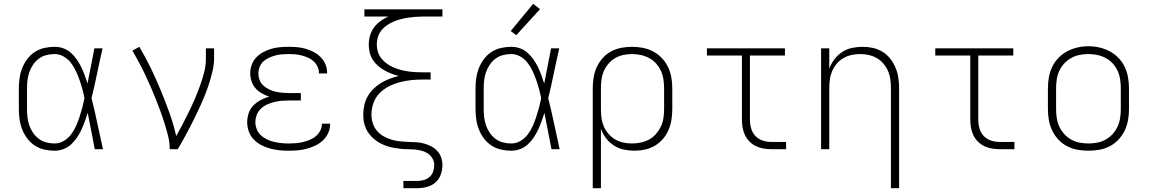

<svg xmlns="http://www.w3.org/2000/svg" viewBox="-20 -784 6040 1009"><path d="M267 8Q240 8 213 2Q186 -4 163 -19Q140 -34 123.5 -56Q107 -78 97 -103Q87 -128 83 -155.5Q79 -183 79 -210V-320Q79 -347 83 -374.5Q87 -402 97 -427Q107 -452 123.5 -474Q140 -496 163 -511Q186 -526 213 -532Q240 -538 267 -538Q291 -538 313 -530Q335 -522 352.5 -506.5Q370 -491 383.5 -471.5Q397 -452 407 -431.5Q417 -411 425 -389Q433 -367 440 -345Q449 -391 458 -437.5Q467 -484 476 -530H519Q504 -465 490.5 -399Q477 -333 461 -268Q478 -201 492 -134Q506 -67 521 0H478Q469 -48 459.5 -96Q450 -144 441 -191Q434 -169 426 -146.5Q418 -124 408 -102.5Q398 -81 384.5 -61Q371 -41 353.5 -25Q336 -9 313.5 -0.5Q291 8 267 8ZM267 -30Q293 -30 315.5 -43.5Q338 -57 353.5 -77.5Q369 -98 379.5 -121.5Q390 -145 398 -169.5Q406 -194 412.5 -218.5Q419 -243 424 -268Q419 -293 412.5 -317Q406 -341 397.5 -365Q389 -389 378.5 -411.5Q368 -434 352.5 -454Q337 -474 314.5 -487Q292 -500 267 -500Q245 -500 223.5 -494.5Q202 -489 184.5 -476Q167 -463 154.5 -445Q142 -427 134.5 -406Q127 -385 124.5 -363.5Q122 -342 122 -320V-210Q122 -188 124.5 -166.5Q127 -145 134.5 -124Q142 -103 154.5 -85Q167 -67 184.5 -54Q202 -41 223.5 -35.5Q245 -30 267 -30Z M872 0Q872 -35 863.5 -69Q855 -103 844.5 -136.5Q834 -170 822 -202.5Q810 -235 797 -267.5Q784 -300 770 -332Q756 -364 741 -395.5Q726 -427 709.5 -457.5Q693 -488 676 -518L712 -538Q745 -483 772.5 -426Q800 -369 824.5 -310Q849 -251 870.5 -191Q892 -131 906 -69Q924 -101 941 -133.5Q958 -166 974 -199Q990 -232 1004.5 -266Q1019 -300 1031.5 -334.5Q1044 -369 1053 -404.5Q1062 -440 1062 -477V-530H1105V-477Q1105 -445 1097.5 -413Q1090 -381 1080.5 -350.5Q1071 -320 1059 -289.5Q1047 -259 1033.5 -229.5Q1020 -200 1006 -171Q992 -142 977 -113.5Q962 -85 946.5 -56.5Q931 -28 914 0Z M1497 8Q1472 8 1447.5 5.5Q1423 3 1399 -3.5Q1375 -10 1353 -21.5Q1331 -33 1313.5 -51Q1296 -69 1287.5 -93Q1279 -117 1279 -142Q1279 -166 1287 -189.5Q1295 -213 1312 -230Q1329 -247 1350.5 -258.5Q1372 -270 1395 -276Q1375 -283 1356 -293.5Q1337 -304 1323 -320Q1309 -336 1302 -356.5Q1295 -377 1295 -399Q1295 -422 1303 -444Q1311 -466 1327 -482.5Q1343 -499 1363.5 -510Q1384 -521 1406 -527.5Q1428 -534 1451 -536Q1474 -538 1497 -538Q1520 -538 1542.5 -536Q1565 -534 1587 -527.5Q1609 -521 1629 -510.5Q1649 -500 1665 -484Q1681 -468 1690 -446.5Q1699 -425 1699 -402Q1699 -401 1699 -400Q1699 -399 1699 -398H1656Q1656 -399 1656 -399.5Q1656 -400 1656 -401Q1656 -418 1648.5 -434Q1641 -450 1628 -462Q1615 -474 1599 -481Q1583 -488 1566 -492.5Q1549 -497 1531.5 -498.5Q1514 -500 1497 -500Q1479 -500 1461.5 -498.5Q1444 -497 1427 -492.5Q1410 -488 1393.5 -480.5Q1377 -473 1364 -461Q1351 -449 1344.5 -432.5Q1338 -416 1338 -398Q1338 -380 1344.5 -363Q1351 -346 1364.5 -334Q1378 -322 1394.5 -314Q1411 -306 1428.5 -302Q1446 -298 1464 -296.5Q1482 -295 1500 -295H1561V-256H1500Q1480 -256 1460.5 -254.5Q1441 -253 1421.5 -248Q1402 -243 1384 -235Q1366 -227 1351.5 -213.5Q1337 -200 1329.5 -181Q1322 -162 1322 -142Q1322 -123 1329.5 -104.5Q1337 -86 1351 -73Q1365 -60 1383 -51.5Q1401 -43 1420 -38.5Q1439 -34 1458.5 -32Q1478 -30 1497 -30Q1516 -30 1535 -31.5Q1554 -33 1572 -37.5Q1590 -42 1607.5 -49Q1625 -56 1639.5 -68Q1654 -80 1663 -97.5Q1672 -115 1672 -134Q1672 -134 1672 -134Q1672 -134 1672 -134H1715Q1715 -134 1715 -133.5Q1715 -133 1715 -133Q1715 -108 1705 -85.5Q1695 -63 1677.5 -46.5Q1660 -30 1638 -19.5Q1616 -9 1592.5 -2.5Q1569 4 1545 6Q1521 8 1497 8Z M2100 205V167H2171Q2189 167 2206 162.5Q2223 158 2236.5 146.5Q2250 135 2256 118Q2262 101 2262 83Q2262 65 2252.5 48.5Q2243 32 2227.5 22Q2212 12 2194 7.5Q2176 3 2157.5 1.5Q2139 0 2120.5 0Q2102 0 2084 -2Q2066 -4 2047.5 -7.5Q2029 -11 2011.5 -17Q1994 -23 1978 -31.5Q1962 -40 1947.5 -52Q1933 -64 1921.5 -78.5Q1910 -93 1902.5 -110Q1895 -127 1892 -145Q1889 -163 1889 -182Q1889 -207 1894.5 -231.5Q1900 -256 1912.5 -278Q1925 -300 1943 -317.5Q1961 -335 1982.5 -348Q2004 -361 2027.5 -370Q2051 -379 2075 -385Q2055 -390 2035.5 -397.5Q2016 -405 1998 -415.5Q1980 -426 1964.5 -440Q1949 -454 1938 -471.5Q1927 -489 1922.5 -509.5Q1918 -530 1918 -550Q1918 -574 1924.5 -597Q1931 -620 1945 -639Q1959 -658 1978.5 -672.5Q1998 -687 2020 -697H1895V-735H2305V-697H2202Q2183 -697 2163 -695.5Q2143 -694 2123.5 -691Q2104 -688 2085 -683Q2066 -678 2047.5 -670Q2029 -662 2013 -651Q1997 -640 1984.5 -624.5Q1972 -609 1966 -589.5Q1960 -570 1960 -550Q1960 -531 1966 -511.5Q1972 -492 1984.5 -476.5Q1997 -461 2013 -449.5Q2029 -438 2047.5 -430Q2066 -422 2085 -417Q2104 -412 2123.5 -409Q2143 -406 2163 -405Q2183 -404 2202 -404H2243V-366H2202Q2172 -366 2141.5 -363Q2111 -360 2081 -352Q2051 -344 2023.5 -330Q1996 -316 1974.5 -294Q1953 -272 1942.5 -242.5Q1932 -213 1932 -182Q1932 -182 1932 -182Q1932 -182 1932 -182Q1932 -159 1939 -136.5Q1946 -114 1961 -96.5Q1976 -79 1996.5 -67.5Q2017 -56 2039 -49.5Q2061 -43 2084 -41Q2107 -39 2130 -38Q2150 -38 2170 -36.5Q2190 -35 2209.5 -29.5Q2229 -24 2247 -14.5Q2265 -5 2278.5 10Q2292 25 2298.5 44Q2305 63 2305 83Q2305 109 2296 134Q2287 159 2267.5 175.5Q2248 192 2222.5 198.5Q2197 205 2171 205Z M2667 8Q2640 8 2613 2Q2586 -4 2563 -19Q2540 -34 2523.5 -56Q2507 -78 2497 -103Q2487 -128 2483 -155.5Q2479 -183 2479 -210V-320Q2479 -347 2483 -374.5Q2487 -402 2497 -427Q2507 -452 2523.5 -474Q2540 -496 2563 -511Q2586 -526 2613 -532Q2640 -538 2667 -538Q2691 -538 2713 -530Q2735 -522 2752.5 -506.5Q2770 -491 2783.5 -471.5Q2797 -452 2807 -431.5Q2817 -411 2825 -389Q2833 -367 2840 -345Q2849 -391 2858 -437.5Q2867 -484 2876 -530H2919Q2904 -465 2890.5 -399Q2877 -333 2861 -268Q2878 -201 2892 -134Q2906 -67 2921 0H2878Q2869 -48 2859.5 -96Q2850 -144 2841 -191Q2834 -169 2826 -146.5Q2818 -124 2808 -102.5Q2798 -81 2784.5 -61Q2771 -41 2753.5 -25Q2736 -9 2713.5 -0.5Q2691 8 2667 8ZM2667 -30Q2693 -30 2715.5 -43.5Q2738 -57 2753.5 -77.5Q2769 -98 2779.5 -121.5Q2790 -145 2798 -169.5Q2806 -194 2812.5 -218.5Q2819 -243 2824 -268Q2819 -293 2812.5 -317Q2806 -341 2797.5 -365Q2789 -389 2778.5 -411.5Q2768 -434 2752.5 -454Q2737 -474 2714.5 -487Q2692 -500 2667 -500Q2645 -500 2623.5 -494.5Q2602 -489 2584.5 -476Q2567 -463 2554.5 -445Q2542 -427 2534.5 -406Q2527 -385 2524.5 -363.5Q2522 -342 2522 -320V-210Q2522 -188 2524.5 -166.5Q2527 -145 2534.5 -124Q2542 -103 2554.5 -85Q2567 -67 2584.5 -54Q2602 -41 2623.5 -35.5Q2645 -30 2667 -30ZM2693 -599 2664 -621 2782 -764 2818 -736Z M3095 205V-320Q3095 -348 3099.5 -376.5Q3104 -405 3116 -431Q3128 -457 3147 -478.5Q3166 -500 3191 -513.5Q3216 -527 3244 -532.5Q3272 -538 3301 -538Q3330 -538 3358.5 -532.5Q3387 -527 3412.5 -513.5Q3438 -500 3458 -479Q3478 -458 3490.5 -432Q3503 -406 3508 -377.5Q3513 -349 3513 -320V-210Q3513 -182 3508.5 -154Q3504 -126 3493 -100.5Q3482 -75 3463.5 -53.5Q3445 -32 3421 -18Q3397 -4 3369.5 2Q3342 8 3314 8Q3286 8 3258 2Q3230 -4 3206 -19.5Q3182 -35 3165 -57.5Q3148 -80 3138 -107V205ZM3301 -30Q3324 -30 3347.5 -35Q3371 -40 3391.5 -51Q3412 -62 3427.5 -80Q3443 -98 3453 -119Q3463 -140 3466.5 -163.5Q3470 -187 3470 -210V-320Q3470 -343 3466.5 -366.5Q3463 -390 3453.5 -411Q3444 -432 3428 -450Q3412 -468 3391.5 -479Q3371 -490 3347.5 -495Q3324 -500 3301 -500Q3278 -500 3255 -495Q3232 -490 3212.5 -478.5Q3193 -467 3177.5 -449Q3162 -431 3153 -410Q3144 -389 3141 -366Q3138 -343 3138 -320V-210Q3138 -187 3141 -164Q3144 -141 3153 -120Q3162 -99 3177.5 -81Q3193 -63 3212.5 -51.5Q3232 -40 3255 -35Q3278 -30 3301 -30Z M4033 0Q4013 0 3992 -3.5Q3971 -7 3952.5 -16Q3934 -25 3919 -40Q3904 -55 3895 -74Q3886 -93 3882.5 -113.5Q3879 -134 3879 -155V-492H3695V-530H4105V-492H3921V-155Q3921 -132 3927.5 -109Q3934 -86 3949.5 -69.5Q3965 -53 3987.5 -45.5Q4010 -38 4033 -38H4111V0Z M4662 205V-320Q4662 -343 4659 -366Q4656 -389 4647 -410Q4638 -431 4623 -449Q4608 -467 4588 -478.5Q4568 -490 4545.5 -495Q4523 -500 4500 -500Q4477 -500 4454.5 -495Q4432 -490 4412 -478.5Q4392 -467 4377 -449Q4362 -431 4353 -410Q4344 -389 4341 -366Q4338 -343 4338 -320V0H4295V-530H4338V-423Q4348 -450 4365 -472.5Q4382 -495 4405.5 -510.5Q4429 -526 4457 -532Q4485 -538 4513 -538Q4541 -538 4568 -532Q4595 -526 4618.5 -511.5Q4642 -497 4659 -475Q4676 -453 4686.5 -427.5Q4697 -402 4701 -375Q4705 -348 4705 -320V205Z M5233 0Q5213 0 5192 -3.5Q5171 -7 5152.5 -16Q5134 -25 5119 -40Q5104 -55 5095 -74Q5086 -93 5082.5 -113.5Q5079 -134 5079 -155V-492H4895V-530H5305V-492H5121V-155Q5121 -132 5127.5 -109Q5134 -86 5149.5 -69.5Q5165 -53 5187.5 -45.5Q5210 -38 5233 -38H5311V0Z M5700 8Q5671 8 5642.5 3Q5614 -2 5588 -15.5Q5562 -29 5542 -50.5Q5522 -72 5509.5 -98Q5497 -124 5492 -152.5Q5487 -181 5487 -210V-320Q5487 -349 5492 -377.5Q5497 -406 5509.5 -432.5Q5522 -459 5542.5 -480Q5563 -501 5588.5 -514.5Q5614 -528 5642.5 -534.5Q5671 -541 5700 -541Q5729 -541 5757.5 -534.5Q5786 -528 5811.5 -514.5Q5837 -501 5857.5 -480Q5878 -459 5890.5 -432.5Q5903 -406 5908 -377.5Q5913 -349 5913 -320V-210Q5913 -181 5908 -152.5Q5903 -124 5890.5 -98Q5878 -72 5858 -50.5Q5838 -29 5812 -15.5Q5786 -2 5757.5 3Q5729 8 5700 8ZM5700 -30Q5723 -30 5746.5 -34.5Q5770 -39 5790.5 -50.5Q5811 -62 5827 -79.5Q5843 -97 5853 -118.5Q5863 -140 5866.5 -163.5Q5870 -187 5870 -210V-320Q5870 -344 5866.5 -367.5Q5863 -391 5853 -412.5Q5843 -434 5826.5 -451.5Q5810 -469 5789 -480Q5768 -491 5744.5 -495.5Q5721 -500 5698 -500Q5674 -500 5651 -495Q5628 -490 5608 -478.5Q5588 -467 5572 -449.5Q5556 -432 5546.5 -411Q5537 -390 5533.5 -366.5Q5530 -343 5530 -320V-210Q5530 -187 5533.5 -163.5Q5537 -140 5547 -118.5Q5557 -97 5573 -79.5Q5589 -62 5609.5 -50.5Q5630 -39 5653.5 -34.5Q5677 -30 5700 -30Z"/></svg>

Font: Iosevka Curly XLtEx
Style: Regular
Weight: 200
Width: 7
Monospace: yes
Designer: Belleve Invis
Foundry: Belleve Invis
Version: Version 11.1.0; ttfautohint (v1.8.3)